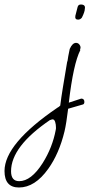

<svg xmlns="http://www.w3.org/2000/svg" viewBox="-248 -422 397 851"><path d="M98 -335Q83 -335 86 -352L96 -391Q99 -402 110 -402Q132 -402 128 -383Q128 -370 115 -344Q108 -335 98 -335ZM-164 409Q-228 409 -228 336Q-228 215 7 55Q12 53 19 46Q23 13 31 -36Q39 -85 50 -150H51Q52 -159 54.5 -172.5Q57 -186 61 -205Q73 -232 89 -232Q99 -232 105 -223Q111 -214 108 -206L107 -204Q107 -201 108 -200Q77 -139 57 33L112 15Q126 15 126 30Q126 41 116 42L54 60Q50 93 46 118Q42 143 38 160Q14 259 -34 326Q-93 409 -164 409ZM-163 381Q-110 381 -59 301Q-37 266 -22.5 229Q-8 192 -1 154Q0 151 0 148Q0 145 0 142Q0 130 -3.5 118.5Q-7 107 -15 107Q-19 107 -24 110L-25 109Q-199 227 -199 337Q-199 381 -163 381Z"/></svg>

Font: Square Peg
Style: Regular
Weight: 400
Designer: Robert E. Leuschke
Foundry: Robert E. Leuschke
Version: Version 1.010; ttfautohint (v1.8.4.7-5d5b)